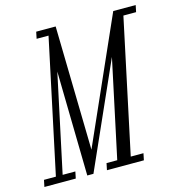

<svg xmlns="http://www.w3.org/2000/svg" viewBox="-153 -837 876 934"><g transform="rotate(-15 285.0 -370.0)"><path d="M-44 0 -37 -34H23L166 -706H106L113 -740H211L224 -116L501 -740H614L607 -706H543L400 -34H464L457 0H271L278 -34H332L437 -526L203 0H172L162 -526L57 -34H121L114 0Z"/></g></svg>

Font: Xanh Mono
Style: Italic
Weight: 400
Italic angle: -12°
Monospace: yes
Designer: Lam Bao, Duy Dao
Foundry: Yellow Type Foundry
Version: Version 3.101; ttfautohint (v1.8.3)